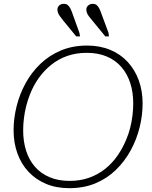

<svg xmlns="http://www.w3.org/2000/svg" viewBox="-20 -966 796 1003"><path d="M342 17Q274 17 220.5 -5.5Q167 -28 129 -68.5Q91 -109 71 -164.5Q51 -220 51 -285Q51 -347 66.5 -410Q82 -473 113 -530Q144 -587 190 -631.5Q236 -676 297.5 -702Q359 -728 435 -728Q502 -728 556 -705.5Q610 -683 647.5 -642Q685 -601 705 -546Q725 -491 725 -426Q725 -364 709.5 -301Q694 -238 663 -181Q632 -124 586 -79Q540 -34 479 -8.5Q418 17 342 17ZM433 -690Q377 -690 330.5 -673.5Q284 -657 247 -627Q210 -597 182.5 -558.5Q155 -520 137 -474Q125 -444 117 -412.5Q109 -381 105 -348.5Q101 -316 101 -285Q101 -227 116.5 -178.5Q132 -130 162.5 -95Q193 -60 238.5 -40.5Q284 -21 344 -21Q399 -21 445.5 -37.5Q492 -54 529 -83.5Q566 -113 593.5 -152.5Q621 -192 639 -236Q652 -266 660 -298Q668 -330 672 -362Q676 -394 676 -426Q676 -484 660.5 -532Q645 -580 614.5 -615.5Q584 -651 538.5 -670.5Q493 -690 433 -690ZM360 -891 395 -794 398 -776H378L310 -859Q301 -871 294 -880Q287 -889 283.5 -898Q280 -907 280 -916Q280 -929 289.5 -937.5Q299 -946 313 -946Q326 -946 334 -939.5Q342 -933 348 -921Q354 -909 360 -891ZM511 -891 547 -794 549 -776H530L462 -859Q452 -871 445 -880Q438 -889 434.5 -898Q431 -907 431 -916Q431 -929 441 -937.5Q451 -946 464 -946Q477 -946 485 -939.5Q493 -933 499 -921Q505 -909 511 -891Z"/></svg>

Font: Roboto Serif 20pt Thin
Style: Italic
Weight: 250
Italic angle: -10°
Version: Version 1.007